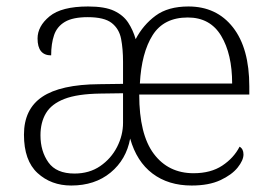

<svg xmlns="http://www.w3.org/2000/svg" viewBox="-20 -563 842 593"><path d="M200 10Q138 10 96 -28.5Q54 -67 54 -147Q54 -226 110.5 -264Q167 -302 286 -303L360 -304V-372Q360 -412 354 -443Q348 -474 325 -492Q302 -510 251 -510Q205 -510 180.5 -495.5Q156 -481 147 -454.5Q138 -428 138 -392Q96 -392 96 -444Q96 -482 133 -512.5Q170 -543 252 -543Q304 -543 332.5 -529.5Q361 -516 376 -493Q391 -470 399 -442Q422 -486 460.5 -514.5Q499 -543 562 -543Q649 -543 699.5 -478.5Q750 -414 750 -296V-271H410Q410 -148 455 -88Q500 -28 578 -28Q631 -28 666.5 -51.5Q702 -75 720 -110Q732 -103 732 -86Q732 -68 714 -45.5Q696 -23 660.5 -6.5Q625 10 572 10Q500 10 451 -27Q402 -64 382 -135Q370 -70 321.5 -30Q273 10 200 10ZM697 -305Q697 -396 663 -452.5Q629 -509 560 -509Q486 -509 451.5 -454.5Q417 -400 412 -305ZM210 -27Q256 -27 289.5 -50Q323 -73 341.5 -109Q360 -145 360 -184V-275L290 -274Q219 -273 179 -257.5Q139 -242 122 -213.5Q105 -185 105 -145Q105 -96 129.5 -61.5Q154 -27 210 -27Z"/></svg>

Font: Noto Serif Tibetan ExtraLight
Style: Regular
Weight: 200
Designer: Monotype Design Team
Foundry: Monotype Imaging Inc.
Version: Version 2.103; ttfautohint (v1.8.4.7-5d5b)